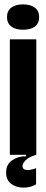

<svg xmlns="http://www.w3.org/2000/svg" viewBox="-20 -708 211 878"><path d="M25 0V-528H146V0ZM85 -572Q51 -572 31.5 -587Q12 -602 12 -630Q12 -658 31.5 -673Q51 -688 85 -688Q120 -688 139.5 -673Q159 -658 159 -630Q159 -601 139.5 -586.5Q120 -572 85 -572ZM145 135Q120 150 87.5 150Q55 150 31.5 133Q8 116 8 80Q8 43 37 24Q66 5 99 7V-5H145V0Q112 10 97.5 24.5Q83 39 83 51Q83 64 93.5 67.5Q104 71 118.5 68.5Q133 66 145 61Z"/></svg>

Font: Bricolage Grotesque 48pt Condensed SemiBold
Style: Regular
Weight: 600
Width: 3
Designer: Mathieu Triay
Foundry: Atelier Triay
Version: Version 1.000; ttfautohint (v1.8.4.7-5d5b);gftools[0.9.32]